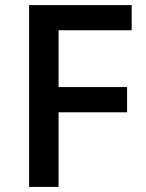

<svg xmlns="http://www.w3.org/2000/svg" viewBox="-20 -734 572 754"><path d="M210 0H94.2V-713.9H497.1V-615.2H210V-392.1H479V-293H210Z"/></svg>

Font: Sahel SemiBold FD
Style: SemiBold-FD
Weight: 600
Foundry: Saber Rastikerdar (saber.rastikerdar@gmail.com)
Version: Version 3.3.0